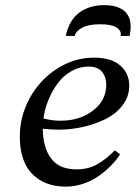

<svg xmlns="http://www.w3.org/2000/svg" viewBox="-20 -711 535 734"><path d="M418.9 -136.2 439 -121.1Q426.3 -100.6 406.2 -79.8Q386.2 -59.1 360.1 -40Q334 -21 300.3 -9.3Q266.6 2.4 232.4 2.4Q172.4 2.4 131.8 -23.2Q91.3 -48.8 73.5 -90.8Q55.7 -132.8 55.7 -189Q55.7 -266.6 93.8 -336.2Q131.8 -405.8 197.8 -448.2Q263.7 -490.7 339.4 -490.7Q403.8 -490.7 439 -461.2Q474.1 -431.6 474.1 -383.3Q474.1 -342.3 449 -309.1Q423.8 -275.9 383.8 -256.1Q343.8 -236.3 297.4 -225.8Q251 -215.3 204.6 -215.3Q177.7 -215.3 143.6 -218.8Q144 -147.9 175 -105.7Q206.1 -63.5 272.9 -63.5Q317.9 -63.5 352.5 -83.5Q387.2 -103.5 418.9 -136.2ZM319.3 -456.5Q283.7 -456.5 252.4 -438.7Q221.2 -420.9 200 -391.6Q178.7 -362.3 164.8 -328.1Q150.9 -293.9 146 -258.3Q176.8 -249.5 211.4 -249.5Q284.7 -249.5 335.4 -288.1Q386.2 -326.7 386.2 -387.7Q386.2 -416.5 369.9 -436.5Q353.5 -456.5 319.3 -456.5ZM363.3 -618.2Q318.4 -618.2 294.2 -605.2Q270 -592.3 265.6 -573.7H231.4Q244.1 -633.8 283 -662.6Q321.8 -691.4 378.4 -691.4Q426.3 -691.4 452.9 -670.9Q479.5 -650.4 479.5 -608.4Q479.5 -594.2 475.6 -573.7H441.4Q441.9 -575.7 441.9 -580.1Q441.9 -596.7 422.9 -607.4Q403.8 -618.2 363.3 -618.2Z"/></svg>

Font: Flanker
Style: Italic
Weight: 400
Italic angle: -12°
Designer: Flanker
Version: Version 2.027